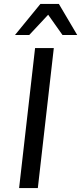

<svg xmlns="http://www.w3.org/2000/svg" viewBox="-20 -961 415 981"><path d="M173.3 0H77.6L159.2 -715.3H254.9ZM56.6 -782.2 186.5 -940.9H280.8L374.5 -782.2H299.3L226.1 -885.7L129.4 -782.2Z"/></svg>

Font: Proza Libre
Style: Italic
Weight: 400
Designer: Jasper de Waard
Foundry: Jasper de Waard
Version: Version 1.000; ttfautohint (v1.4.1.8-43bc)